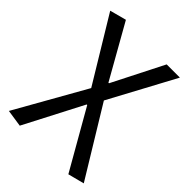

<svg xmlns="http://www.w3.org/2000/svg" viewBox="-221 -665 986 986"><g transform="rotate(45 272.5 -172.0)"><path d="M103 213 269 -107H273L456 213L545 190L317 -184L510 -543H414L273 -265H269L104 -557L14 -533L226 -183L10 199Z"/></g></svg>

Font: Noto Sans T Chinese Regular
Style: Regular
Weight: 400
Designer: Ryoko NISHIZUKA (kana & ideographs); Paul D. Hunt (Latin, Greek & Cyrillic); Wenlong ZHANG (bopomofo); Sandoll Communica
Foundry: Adobe Systems Incorporated
Version: Version 1.000;PS 1;hotconv 1.0.78;makeotf.lib2.5.61930